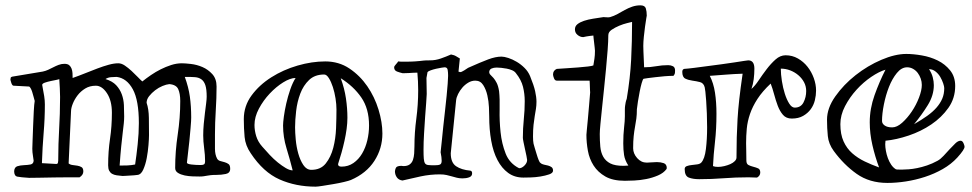

<svg xmlns="http://www.w3.org/2000/svg" viewBox="-20 -656 3641 719"><path d="M33 -15Q34 -30 45 -33.5Q56 -37 69.5 -37.5Q83 -38 94 -40Q105 -42 106 -54Q106 -57 103.5 -71.5Q101 -86 101 -99Q101 -105 102 -129.5Q103 -154 104 -183.5Q105 -213 106.5 -240Q108 -267 110 -278Q108 -285 105.5 -294.5Q103 -304 100.5 -312Q98 -320 94.5 -326Q91 -332 88 -332L31 -335Q26 -335 22.5 -345Q19 -355 19 -357Q19 -361 20 -364.5Q21 -368 26 -369L140 -388Q150 -390 160 -394.5Q170 -399 179.5 -404Q189 -409 199.5 -413Q210 -417 221 -417Q233 -417 239 -412Q245 -407 248 -399Q251 -391 251.5 -382Q252 -373 252 -364Q275 -372 298.5 -381.5Q322 -391 344.5 -399.5Q367 -408 387 -413.5Q407 -419 423 -419Q435 -419 447.5 -410.5Q460 -402 472.5 -390.5Q485 -379 495.5 -368Q506 -357 513 -351Q528 -363 545.5 -375Q563 -387 582 -396.5Q601 -406 621 -412.5Q641 -419 661 -419Q673 -419 695 -416.5Q717 -414 738 -405Q759 -396 775 -378.5Q791 -361 791 -332Q791 -289 788 -242Q785 -195 785 -153Q785 -121 785 -99Q785 -77 793 -62Q797 -55 805 -53Q813 -51 821.5 -48.5Q830 -46 836 -41.5Q842 -37 842 -24Q842 -8 825.5 -4.5Q809 -1 790 -1Q776 -1 768.5 0Q761 1 755 2Q749 3 743 4Q737 5 728 5Q717 5 701.5 4.5Q686 4 671.5 1Q657 -2 646.5 -8.5Q636 -15 636 -27Q636 -89 645.5 -152Q655 -215 655 -278Q655 -305 647.5 -322Q640 -339 614 -341Q603 -340 588.5 -334Q574 -328 561 -318Q548 -308 538.5 -296Q529 -284 529 -271Q537 -248 537.5 -214.5Q538 -181 538 -150Q538 -137 536 -112.5Q534 -88 529.5 -64Q525 -40 516.5 -21Q508 -2 495 -1Q490 0 482 0.5Q474 1 465.5 1.5Q457 2 449.5 2.5Q442 3 439 3Q427 2 417 0.5Q407 -1 400 -5Q393 -9 389 -16.5Q385 -24 385 -37Q385 -89 392 -136Q399 -183 399 -234Q399 -279 380.5 -307Q362 -335 339 -335Q316 -335 299 -324.5Q282 -314 270.5 -299Q259 -284 252.5 -267.5Q246 -251 246 -239L237 -44Q243 -39 252 -38Q261 -37 270 -35.5Q279 -34 285.5 -30Q292 -26 292 -14Q292 -1 278 8Q266 8 239.5 8Q213 8 184 8.5Q155 9 128 9.5Q101 10 89 10Q57 8 45 5.5Q33 3 33 -15ZM148 -265Q148 -212 143.5 -159Q139 -106 137 -45L191 -42Q196 -42 197 -47Q198 -52 198 -54Q198 -88 199 -116.5Q200 -145 201.5 -173Q203 -201 204 -230Q205 -259 205 -293Q205 -309 204 -326Q203 -343 202 -360Q202 -359 192 -357Q182 -355 170 -352.5Q158 -350 148 -346.5Q138 -343 138 -338Q143 -312 145.5 -296Q148 -280 148 -265ZM445 -220Q445 -207 443.5 -193Q442 -179 439.5 -158.5Q437 -138 434 -108.5Q431 -79 428 -36Q443 -36 457 -36.5Q471 -37 486 -40Q491 -73 495.5 -115Q500 -157 500 -195Q500 -280 477.5 -321.5Q455 -363 417 -368Q408 -368 396 -367Q384 -366 375 -360Q401 -352 415 -337Q429 -322 436 -303Q443 -284 444 -262.5Q445 -241 445 -220ZM680 -47Q680 -42 696.5 -40Q713 -38 731 -38Q740 -38 744 -40.5Q748 -43 748 -53Q748 -75 744.5 -101Q741 -127 741 -149Q741 -170 743 -192Q745 -214 747.5 -233.5Q750 -253 752 -269Q754 -285 754 -294Q754 -322 749 -337Q744 -352 734 -359Q724 -366 710.5 -367Q697 -368 679 -368H672Q686 -330 691 -294Q696 -258 696 -216Q696 -210 695.5 -201.5Q695 -193 693.5 -175Q692 -157 689 -126.5Q686 -96 680 -47Z M919 -82Q899 -111 896 -143Q893 -175 893 -210Q893 -259 922 -298.5Q951 -338 996 -366.5Q1041 -395 1094.5 -410.5Q1148 -426 1198 -426Q1249 -426 1288.5 -399.5Q1328 -373 1355.5 -333Q1383 -293 1397.5 -245.5Q1412 -198 1412 -156Q1412 -100 1382 -53.5Q1352 -7 1294 18Q1287 21 1268 25.5Q1249 30 1228 33.5Q1207 37 1188 40Q1169 43 1162 43Q1088 43 1027 16Q966 -11 919 -82ZM1087 -364Q1067 -364 1040.5 -347.5Q1014 -331 990 -305.5Q966 -280 949.5 -249Q933 -218 933 -188Q933 -167 939.5 -146Q946 -125 962 -107Q975 -92 990 -76Q1005 -60 1020.5 -47.5Q1036 -35 1050.5 -26.5Q1065 -18 1076 -18Q1066 -58 1053 -100.5Q1040 -143 1040 -186Q1040 -197 1043 -219.5Q1046 -242 1052 -268.5Q1058 -295 1067 -321Q1076 -347 1087 -364ZM1085 -179Q1085 -160 1087.5 -133Q1090 -106 1097 -81Q1104 -56 1116 -38Q1128 -20 1146 -20Q1181 -20 1200 -44Q1219 -68 1228 -102.5Q1237 -137 1238.5 -176Q1240 -215 1240 -246Q1240 -265 1236.5 -287.5Q1233 -310 1226.5 -330Q1220 -350 1211.5 -363.5Q1203 -377 1194 -377Q1159 -377 1137.5 -356.5Q1116 -336 1104.5 -305.5Q1093 -275 1089 -240.5Q1085 -206 1085 -179ZM1247 -45Q1246 -43 1246 -41Q1246 -32 1259 -32Q1284 -32 1303.5 -45.5Q1323 -59 1336 -81Q1349 -103 1355.5 -130.5Q1362 -158 1362 -186Q1362 -249 1333 -291Q1304 -333 1256 -363Q1270 -325 1275.5 -287.5Q1281 -250 1281 -215Q1281 -195 1278 -173Q1275 -151 1270 -128.5Q1265 -106 1259 -84.5Q1253 -63 1247 -45Z M1459 -15Q1461 -29 1467 -32Q1473 -35 1483 -35Q1485 -35 1486.5 -34.5Q1488 -34 1491 -34Q1506 -34 1514.5 -40.5Q1523 -47 1526.5 -57.5Q1530 -68 1531 -81Q1532 -94 1532 -108Q1532 -159 1539 -211.5Q1546 -264 1546 -318Q1546 -351 1543 -384Q1536 -384 1527.5 -383.5Q1519 -383 1511 -382.5Q1503 -382 1496.5 -382Q1490 -382 1487 -382Q1478 -384 1467 -388Q1456 -392 1456 -404Q1456 -408 1462.5 -415Q1469 -422 1471 -426Q1477 -425 1482 -425Q1487 -425 1492 -425Q1521 -425 1533 -426Q1545 -427 1551.5 -427.5Q1558 -428 1564.5 -429Q1571 -430 1591 -430Q1611 -430 1631 -437Q1651 -444 1669 -452Q1681 -450 1689.5 -444.5Q1698 -439 1702 -437L1697 -388Q1698 -387 1700 -387Q1701 -386 1704 -386Q1708 -386 1718.5 -392.5Q1729 -399 1733 -402Q1780 -423 1808 -433.5Q1836 -444 1858 -444Q1868 -444 1883.5 -439Q1899 -434 1915 -424.5Q1931 -415 1944.5 -401.5Q1958 -388 1965 -371Q1979 -337 1984 -314.5Q1989 -292 1989 -275Q1989 -261 1987 -248.5Q1985 -236 1982.5 -221.5Q1980 -207 1978 -188.5Q1976 -170 1976 -145Q1976 -136 1976.5 -129.5Q1977 -123 1978 -118Q1979 -113 1982.5 -102Q1986 -91 1989.5 -79Q1993 -67 1997 -57Q2001 -47 2004 -46Q2009 -41 2017 -39.5Q2025 -38 2032.5 -36Q2040 -34 2045.5 -30Q2051 -26 2051 -17Q2051 -8 2036.5 -3Q2022 2 2003.5 5Q1985 8 1966.5 8.5Q1948 9 1940 9Q1907 9 1883 -8.5Q1859 -26 1843 -56.5Q1827 -87 1819.5 -129Q1812 -171 1812 -220Q1812 -232 1811 -254.5Q1810 -277 1805 -299Q1800 -321 1789.5 -337.5Q1779 -354 1760 -354Q1746 -354 1733.5 -346.5Q1721 -339 1711.5 -328Q1702 -317 1695.5 -304Q1689 -291 1688 -280L1668 -82Q1668 -47 1688 -33.5Q1708 -20 1741 -17Q1748 -16 1748 -7Q1748 4 1737 8Q1726 12 1712 12Q1700 12 1690.5 9.5Q1681 7 1672 4.5Q1663 2 1652.5 -0.5Q1642 -3 1627 -3Q1591 -3 1555.5 4.5Q1520 12 1487 20Q1473 18 1466 8Q1459 -2 1459 -15ZM1577 -364Q1577 -350 1577.5 -334.5Q1578 -319 1578 -304Q1578 -295 1576 -271.5Q1574 -248 1572 -218.5Q1570 -189 1568 -156Q1566 -123 1566 -95Q1566 -74 1567 -62Q1568 -50 1571.5 -44.5Q1575 -39 1583.5 -38Q1592 -37 1607 -37Q1622 -37 1628 -40Q1634 -43 1634 -54Q1634 -66 1630 -86Q1632 -103 1634.5 -128.5Q1637 -154 1640 -182.5Q1643 -211 1646.5 -241Q1650 -271 1652.5 -297Q1655 -323 1656.5 -342.5Q1658 -362 1658 -371V-375Q1658 -384 1656.5 -394Q1655 -404 1645 -404Q1643 -404 1633.5 -402.5Q1624 -401 1613 -398.5Q1602 -396 1592.5 -392.5Q1583 -389 1581 -386ZM1812 -387Q1812 -380 1817 -375.5Q1822 -371 1828 -364Q1834 -357 1840 -345.5Q1846 -334 1849 -314Q1852 -287 1851 -245.5Q1850 -204 1854.5 -161Q1859 -118 1873.5 -81Q1888 -44 1924 -26Q1934 -26 1944 -36Q1954 -46 1954 -57Q1954 -60 1951.5 -72Q1949 -84 1946 -97.5Q1943 -111 1940.5 -123.5Q1938 -136 1938 -140Q1938 -175 1941.5 -209Q1945 -243 1945 -277Q1945 -305 1938.5 -331Q1932 -357 1912 -382Q1907 -389 1897.5 -393Q1888 -397 1877.5 -399Q1867 -401 1857 -402Q1847 -403 1840 -403Q1829 -403 1821 -399.5Q1813 -396 1812 -387Z M2176 -151Q2176 -152 2177.5 -169Q2179 -186 2181.5 -210.5Q2184 -235 2186 -262Q2188 -289 2190 -310Q2190 -311 2189.5 -317.5Q2189 -324 2189 -331Q2189 -338 2188.5 -344.5Q2188 -351 2188 -354H2065Q2058 -354 2054.5 -363Q2051 -372 2051 -377Q2051 -392 2065 -398Q2081 -399 2103 -400.5Q2125 -402 2145.5 -403.5Q2166 -405 2182 -407Q2198 -409 2202 -411Q2204 -423 2206 -436Q2208 -449 2208 -466Q2208 -469 2207 -477.5Q2206 -486 2205 -495Q2204 -504 2203 -512Q2202 -520 2202 -523Q2202 -523 2198.5 -522.5Q2195 -522 2189 -521.5Q2183 -521 2176 -519.5Q2169 -518 2164 -517Q2153 -517 2143 -525Q2133 -533 2133 -546Q2133 -558 2142.5 -565.5Q2152 -573 2167 -578Q2182 -583 2201 -586Q2220 -589 2240 -592Q2241 -592 2246.5 -591.5Q2252 -591 2258 -591Q2260 -591 2262 -591.5Q2264 -592 2265 -592Q2279 -596 2292.5 -603.5Q2306 -611 2319.5 -618.5Q2333 -626 2347.5 -631Q2362 -636 2378 -636Q2395 -636 2398.5 -624.5Q2402 -613 2402 -597Q2402 -598 2400 -586Q2398 -574 2395.5 -556Q2393 -538 2391 -518Q2389 -498 2389 -484Q2389 -476 2389.5 -464Q2390 -452 2390.5 -440Q2391 -428 2391.5 -418Q2392 -408 2392 -404Q2415 -404 2437 -408Q2459 -412 2482 -412Q2492 -412 2500 -408Q2508 -404 2508 -392Q2508 -387 2507.5 -382.5Q2507 -378 2502 -372Q2487 -372 2469 -370.5Q2451 -369 2434.5 -367Q2418 -365 2406 -363.5Q2394 -362 2390 -361Q2387 -359 2383 -345Q2379 -331 2375.5 -313Q2372 -295 2369 -276.5Q2366 -258 2365 -247Q2365 -227 2363 -212Q2361 -197 2358 -181Q2355 -165 2353 -146Q2351 -127 2351 -101Q2351 -81 2366 -64Q2381 -47 2402 -47Q2410 -47 2420 -48Q2430 -49 2440 -49Q2454 -49 2465.5 -45Q2477 -41 2477 -26Q2477 -25 2476 -24V-23Q2465 -8 2444 1Q2423 10 2400 14.5Q2377 19 2355 20Q2333 21 2320 21Q2275 21 2247 5Q2219 -11 2203 -36Q2187 -61 2181.5 -91.5Q2176 -122 2176 -151ZM2226 -154Q2226 -129 2228 -107Q2230 -85 2239 -69Q2248 -53 2265.5 -44Q2283 -35 2315 -35Q2317 -35 2324 -35.5Q2331 -36 2333 -36Q2320 -56 2317 -75.5Q2314 -95 2314 -119Q2314 -152 2317 -178Q2320 -204 2320 -221Q2320 -236 2320 -245Q2320 -254 2321 -260.5Q2322 -267 2323 -272.5Q2324 -278 2327 -286Q2340 -364 2343.5 -432.5Q2347 -501 2347 -574Q2343 -573 2328.5 -569.5Q2314 -566 2298.5 -559.5Q2283 -553 2270.5 -544.5Q2258 -536 2258 -524Q2258 -502 2255.5 -469Q2253 -436 2249.5 -399Q2246 -362 2242 -323.5Q2238 -285 2234.5 -251.5Q2231 -218 2228.5 -192Q2226 -166 2226 -154Z M2544 -23Q2544 -31 2552 -34Q2560 -37 2570.5 -38Q2581 -39 2591 -40.5Q2601 -42 2606 -47Q2619 -61 2623.5 -98Q2628 -135 2628 -179Q2628 -205 2627 -231Q2626 -257 2624.5 -278Q2623 -299 2621.5 -312.5Q2620 -326 2619 -329Q2615 -345 2601.5 -348.5Q2588 -352 2573 -354Q2558 -356 2546.5 -361.5Q2535 -367 2535 -387Q2535 -396 2542 -398Q2557 -399 2580.5 -402Q2604 -405 2630 -408.5Q2656 -412 2683 -415.5Q2710 -419 2731.5 -422.5Q2753 -426 2767 -428Q2781 -430 2782 -430Q2805 -430 2805 -399Q2805 -379 2802.5 -359.5Q2800 -340 2794 -323Q2807 -334 2821 -355Q2835 -376 2851 -397Q2867 -418 2884.5 -433.5Q2902 -449 2922 -449Q2947 -449 2968 -437Q2989 -425 3004 -406Q3019 -387 3027.5 -363.5Q3036 -340 3036 -317Q3036 -299 3031.5 -280.5Q3027 -262 3016 -247Q3005 -232 2987.5 -222Q2970 -212 2945 -212Q2924 -212 2912 -226Q2900 -240 2892.5 -260Q2885 -280 2879 -302.5Q2873 -325 2866 -343Q2835 -314 2816.5 -285.5Q2798 -257 2788.5 -229Q2779 -201 2776.5 -174Q2774 -147 2774 -120Q2774 -106 2774.5 -91.5Q2775 -77 2775 -55Q2775 -42 2783 -38Q2791 -34 2801 -31.5Q2811 -29 2819 -25.5Q2827 -22 2827 -10Q2827 2 2815 9Q2807 9 2799 8.5Q2791 8 2783 8Q2735 8 2690 11.5Q2645 15 2598 15Q2575 15 2559.5 9Q2544 3 2544 -23ZM2650 -34Q2657 -31 2669 -31Q2680 -31 2692.5 -34Q2705 -37 2715 -41.5Q2725 -46 2731.5 -52.5Q2738 -59 2738 -66Q2738 -108 2739 -142Q2740 -176 2742 -210.5Q2744 -245 2748.5 -285Q2753 -325 2761 -380Q2729 -379 2698 -376.5Q2667 -374 2638 -372Q2652 -345 2657.5 -309Q2663 -273 2663 -230Q2663 -173 2657.5 -125Q2652 -77 2650 -34ZM2904 -399Q2904 -378 2908 -352.5Q2912 -327 2919 -305Q2926 -283 2935.5 -268Q2945 -253 2956 -253Q2979 -253 2989 -272.5Q2999 -292 2999 -315Q2999 -333 2991 -348Q2983 -363 2969.5 -374.5Q2956 -386 2939 -392.5Q2922 -399 2904 -399Z M3077 -208Q3077 -251 3108 -295Q3139 -339 3184 -374.5Q3229 -410 3280.5 -432Q3332 -454 3374 -454Q3400 -454 3432 -448.5Q3464 -443 3491.5 -429.5Q3519 -416 3538 -392.5Q3557 -369 3557 -334Q3557 -288 3531.5 -252Q3506 -216 3467.5 -190Q3429 -164 3383 -148.5Q3337 -133 3296 -129Q3296 -127 3295.5 -122.5Q3295 -118 3295 -116Q3295 -105 3297.5 -91Q3300 -77 3305 -63.5Q3310 -50 3317.5 -39Q3325 -28 3335 -22Q3337 -21 3347.5 -21Q3358 -21 3361 -21Q3369 -21 3383 -22Q3397 -23 3414.5 -26.5Q3432 -30 3451.5 -36.5Q3471 -43 3491 -54Q3502 -60 3513.5 -72.5Q3525 -85 3536.5 -97.5Q3548 -110 3558 -119.5Q3568 -129 3577 -129Q3584 -129 3588 -120Q3592 -111 3592 -107Q3593 -97 3565 -66Q3542 -41 3510.5 -23Q3479 -5 3443.5 6.5Q3408 18 3372 23.5Q3336 29 3303 29Q3236 29 3188 -5Q3140 -39 3102 -91Q3083 -117 3080 -146.5Q3077 -176 3077 -208ZM3127 -191Q3127 -153 3139 -126.5Q3151 -100 3171.5 -82Q3192 -64 3218 -51.5Q3244 -39 3272 -29Q3257 -69 3247 -112.5Q3237 -156 3237 -198Q3237 -249 3255 -299.5Q3273 -350 3296 -395Q3272 -388 3242.5 -368Q3213 -348 3187.5 -320Q3162 -292 3144.5 -258.5Q3127 -225 3127 -191ZM3283 -203Q3283 -193 3293 -186Q3303 -179 3321 -179Q3339 -179 3358.5 -196.5Q3378 -214 3394.5 -238.5Q3411 -263 3421.5 -290.5Q3432 -318 3432 -338Q3432 -350 3428 -361.5Q3424 -373 3417 -382.5Q3410 -392 3399.5 -398Q3389 -404 3377 -404Q3356 -404 3338.5 -382.5Q3321 -361 3309 -330.5Q3297 -300 3290 -265Q3283 -230 3283 -203ZM3459 -397Q3469 -382 3473 -366.5Q3477 -351 3477 -337Q3477 -299 3454.5 -262.5Q3432 -226 3403 -191Q3431 -207 3452 -222Q3473 -237 3487 -253Q3501 -269 3508.5 -286.5Q3516 -304 3516 -326Q3516 -332 3512 -344Q3508 -356 3501 -368Q3494 -380 3483 -388.5Q3472 -397 3459 -397Z"/></svg>

Font: Miltonian
Style: Regular
Weight: 400
Designer: Pablo Impallari
Foundry: Pablo Impallari
Version: Version 1.008